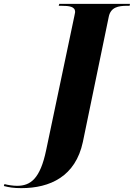

<svg xmlns="http://www.w3.org/2000/svg" viewBox="-179 -734 693 994"><path d="M-69 240C81 240 212 179 250 1L384 -647C394 -697 434 -704 479 -704H492L494 -714H128L125 -704H138C180 -704 210 -700 210 -672C210 -668 207 -658 206 -651L60 43C29 192 -21 228 -91 228C-111 228 -138 224 -156 219L-159 229C-133 236 -108 240 -69 240Z"/></svg>

Font: Noto Serif Display ExtraBold
Style: Italic
Weight: 800
Italic angle: -12°
Designer: Monotype Design Team
Foundry: Monotype Imaging Inc.
Version: Version 2.009